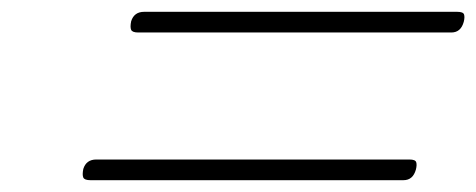

<svg xmlns="http://www.w3.org/2000/svg" viewBox="-20 -600 806 325"><path d="M214 -545Q204 -545 202 -549.5Q200 -554 202 -564Q207 -580 224 -580H754Q764 -580 765.5 -575.5Q767 -571 765 -563Q760 -545 744 -545ZM133 -295Q123 -295 121 -299.5Q119 -304 121 -314Q126 -330 143 -330H673Q683 -330 684.5 -325.5Q686 -321 684 -313Q679 -295 663 -295Z"/></svg>

Font: Playwrite RO Thin
Style: Regular
Weight: 250
Version: Version 1.002